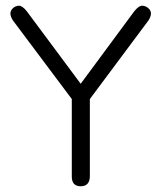

<svg xmlns="http://www.w3.org/2000/svg" viewBox="-20 -648 568 675"><path d="M232.4 -299.8 25.4 -576.2Q16.6 -589.8 16.6 -600.6Q16.6 -611.3 25.9 -619.6Q35.2 -627.9 46.9 -627.9Q58.6 -627.9 74.2 -608.4L263.7 -353.5L452.1 -608.4Q467.8 -627.9 479.5 -627.9Q491.2 -627.9 501 -619.6Q510.7 -611.3 510.7 -600.6Q510.7 -589.8 502 -576.2L295.9 -299.8V-27.3Q294.9 6.8 263.7 6.8Q232.4 6.8 232.4 -27.3Z"/></svg>

Font: Jura
Style: Medium
Weight: 500
Version: Version 2.6.1